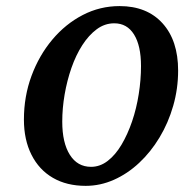

<svg xmlns="http://www.w3.org/2000/svg" viewBox="-20 -602 631 631"><path d="M261.7 8.8Q199.2 8.8 153.8 -17.6Q108.4 -43.9 83.5 -93.3Q58.6 -142.6 58.6 -209Q58.6 -285.2 83.5 -352.5Q108.4 -419.9 151.9 -471.7Q195.3 -523.4 252 -552.7Q308.6 -582 373 -582Q462.9 -582 514.2 -525.4Q565.4 -468.8 565.4 -370.1Q565.4 -310.5 549.3 -254.4Q533.2 -198.2 504.4 -150.4Q475.6 -102.5 437.5 -66.9Q399.4 -31.2 354.5 -11.2Q309.6 8.8 261.7 8.8ZM279.3 -53.7Q308.6 -53.7 334 -73.2Q359.4 -92.8 379.4 -126.5Q399.4 -160.2 414.1 -203.1Q428.7 -246.1 436 -293Q443.4 -339.8 443.4 -384.8Q443.4 -452.1 420.4 -488.8Q397.5 -525.4 355.5 -525.4Q324.2 -525.4 297.9 -505.9Q271.5 -486.3 250.5 -453.6Q229.5 -420.9 214.8 -378.9Q200.2 -336.9 192.4 -291.5Q184.6 -246.1 184.6 -202.1Q184.6 -132.8 209.5 -93.3Q234.4 -53.7 279.3 -53.7Z"/></svg>

Font: Crimson Pro SemiBold
Style: Italic
Weight: 600
Italic angle: -12°
Designer: Jacques Le Bailly
Foundry: Baron von Fonthausen
Version: Version 1.003